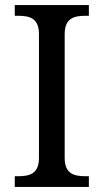

<svg xmlns="http://www.w3.org/2000/svg" viewBox="-20 -734 407 754"><path d="M38 0H329V-42H316C271 -42 234 -51 234 -114V-600C234 -663 271 -672 316 -672H329V-714H38V-672H51C96 -672 133 -663 133 -600V-114C133 -51 96 -42 51 -42H38Z"/></svg>

Font: Noto Fangsong KSS Vertical
Style: Regular
Weight: 400
Designer: LIU Zhao, ZHANG Congyu, Kushim JIANG
Foundry: Guyu Beijing Co. Ltd.
Version: Version 1.000;November 16, 2022;FontCreator 11.5.0.2427 64-b